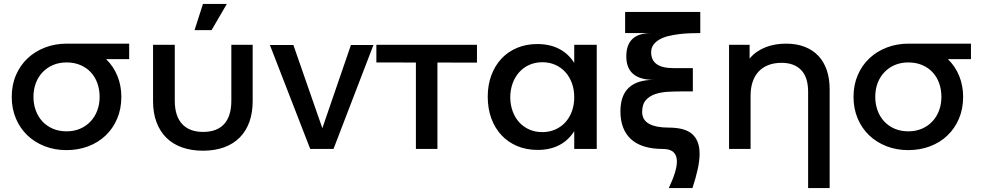

<svg xmlns="http://www.w3.org/2000/svg" viewBox="-20 -761 5021 981"><path d="M320 6Q259.5 6 208.2 -14Q157 -34 119.5 -70Q82 -106 61 -156Q40 -206 40 -266Q40 -327.5 61.8 -377.8Q83.5 -428 121.5 -463.5Q159.5 -499 210.8 -518.5Q262 -538 321 -538H640V-459H522Q560 -422 580 -372.8Q600 -323.5 600 -266Q600 -204.5 578.5 -154.2Q557 -104 519.2 -68.2Q481.5 -32.5 430.2 -13.2Q379 6 320 6ZM320 -90Q358 -90 389 -103.2Q420 -116.5 442.2 -140Q464.5 -163.5 476.8 -195.8Q489 -228 489 -266Q489 -303.5 477.5 -335.8Q466 -368 444.2 -391.5Q422.5 -415 391 -428.5Q359.5 -442 320 -442Q282 -442 251 -428.8Q220 -415.5 197.8 -392.2Q175.5 -369 163.2 -336.8Q151 -304.5 151 -266Q151 -229 162.8 -196.8Q174.5 -164.5 196.5 -140.8Q218.5 -117 249.8 -103.5Q281 -90 320 -90Z M1017 9Q958.5 9 911.2 -7.5Q864 -24 831 -56.2Q798 -88.5 780 -135.8Q762 -183 762 -244V-532H873V-247Q873 -168.5 910.2 -127.8Q947.5 -87 1018 -87Q1088.5 -87 1125.2 -127.2Q1162 -167.5 1162 -247V-532H1271V-244Q1271 -185 1254.2 -138.2Q1237.5 -91.5 1205.2 -58.8Q1173 -26 1125.5 -8.5Q1078 9 1017 9ZM1017 -741H1139L1061 -607H974Z M1359 -531H1479L1627 -106L1773 -531H1888L1684 0H1565Z M2417 -532V-441L2215 -441.5V0H2105V-441.5L1903 -442V-532Z M2914 -91Q2885 -44.5 2838 -19.8Q2791 5 2727 5Q2669.5 5 2622.5 -14.8Q2575.5 -34.5 2542 -70.5Q2508.5 -106.5 2490.2 -156.5Q2472 -206.5 2472 -267Q2472 -327 2490.5 -376.5Q2509 -426 2542.2 -461.5Q2575.5 -497 2622.2 -516.5Q2669 -536 2725 -536Q2789.5 -536 2837 -511.2Q2884.5 -486.5 2914 -439.5V-532H3029V0H2914ZM2751 -443Q2715 -443 2685 -429.8Q2655 -416.5 2633.2 -392.5Q2611.5 -368.5 2599.5 -335.8Q2587.5 -303 2587 -264Q2587.5 -225 2599.5 -192.2Q2611.5 -159.5 2633 -136Q2654.5 -112.5 2684.5 -99.2Q2714.5 -86 2751 -86Q2787 -86 2817 -99.2Q2847 -112.5 2868.5 -136Q2890 -159.5 2902 -192.2Q2914 -225 2914 -264Q2914 -303.5 2902 -336.2Q2890 -369 2868.5 -392.8Q2847 -416.5 2817 -429.8Q2787 -443 2751 -443Z M3520 -294H3471Q3433.5 -294 3396 -292.2Q3358.5 -290.5 3328.5 -280.5Q3298.5 -270.5 3279.8 -249.2Q3261 -228 3261 -189Q3261 -148.5 3295.8 -128.8Q3330.5 -109 3397 -109Q3480.5 -109 3517.5 -75.2Q3554.5 -41.5 3554.5 24Q3554.5 59.5 3545 103.2Q3535.5 147 3518 200H3397Q3438.5 113 3438.5 64Q3438.5 0 3367 0Q3259 0 3204.5 -49.5Q3150 -99 3150 -192.5Q3150 -353 3321 -353Q3180 -353 3180 -473Q3180 -592 3307 -592H3174V-700H3558V-592Q3533.5 -592 3505.2 -591Q3477 -590 3449 -586.5Q3421 -583 3395.2 -576.8Q3369.5 -570.5 3350 -559.5Q3330.5 -548.5 3318.8 -532.5Q3307 -516.5 3307 -494Q3307 -413 3420 -413H3520Z M3996 -538Q4049.5 -538 4091 -522Q4132.5 -506 4161 -476Q4189.5 -446 4204.2 -402.8Q4219 -359.5 4219 -305V200H4109V-292Q4109 -366 4073.5 -403Q4038 -440 3973 -440Q3934.5 -440 3905 -428.2Q3875.5 -416.5 3855.5 -394.8Q3835.5 -373 3825.2 -342Q3815 -311 3815 -272V0H3705V-532H3810V-461.5Q3826.5 -482 3847.8 -496.5Q3869 -511 3893 -520.2Q3917 -529.5 3943.2 -533.8Q3969.5 -538 3996 -538Z M4621 6Q4560.5 6 4509.2 -14Q4458 -34 4420.5 -70Q4383 -106 4362 -156Q4341 -206 4341 -266Q4341 -327.5 4362.8 -377.8Q4384.5 -428 4422.5 -463.5Q4460.5 -499 4511.8 -518.5Q4563 -538 4622 -538H4941V-459H4823Q4861 -422 4881 -372.8Q4901 -323.5 4901 -266Q4901 -204.5 4879.5 -154.2Q4858 -104 4820.2 -68.2Q4782.5 -32.5 4731.2 -13.2Q4680 6 4621 6ZM4621 -90Q4659 -90 4690 -103.2Q4721 -116.5 4743.2 -140Q4765.5 -163.5 4777.8 -195.8Q4790 -228 4790 -266Q4790 -303.5 4778.5 -335.8Q4767 -368 4745.2 -391.5Q4723.5 -415 4692 -428.5Q4660.5 -442 4621 -442Q4583 -442 4552 -428.8Q4521 -415.5 4498.8 -392.2Q4476.5 -369 4464.2 -336.8Q4452 -304.5 4452 -266Q4452 -229 4463.8 -196.8Q4475.5 -164.5 4497.5 -140.8Q4519.5 -117 4550.8 -103.5Q4582 -90 4621 -90Z"/></svg>

Font: Argentum Sans
Style: Regular
Weight: 400
Designer: Julieta Ulanovsky, Owen Earl, Chris M. Simpson, Rasmus Andersson, Cristiano Sobral
Foundry: The Argentum Sans Project Authors
Version: Version 3.135; ttfautohint (v1.8.4.7-5d5b-dirty)